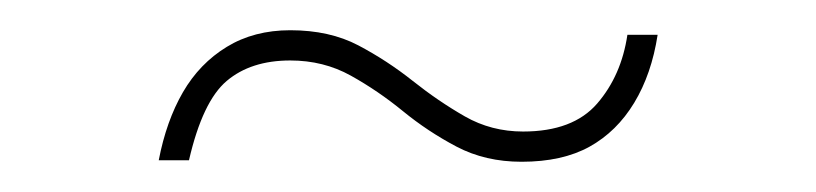

<svg xmlns="http://www.w3.org/2000/svg" viewBox="-20 -388 540 127"><path d="M325 -281Q301 -281 282 -291Q263 -301 246.5 -314.5Q230 -328 212 -338Q194 -348 172 -348Q146 -348 130 -334.5Q114 -321 105 -282H85Q90 -308 101 -327Q112 -346 130 -357Q148 -368 172 -368Q198 -368 217 -358Q236 -348 253 -334.5Q270 -321 287.5 -311Q305 -301 326 -301Q359 -301 375 -319.5Q391 -338 395 -365H415Q411 -339 399.5 -320Q388 -301 370 -291Q352 -281 325 -281Z"/></svg>

Font: DM Sans 24pt Thin
Style: Regular
Weight: 250
Designer: Colophon Foundry, Jonny Pinhorn
Foundry: Colophon Foundry
Version: Version 4.004;gftools[0.9.30]